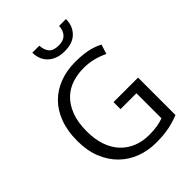

<svg xmlns="http://www.w3.org/2000/svg" viewBox="-243 -961 1085 1085"><g transform="rotate(-45 299.5 -418.5)"><path d="M351 -638Q405 -638 447 -630Q489 -622 527 -602L509 -545Q474 -562 437.5 -571Q401 -580 362 -580Q314 -580 270.5 -566Q227 -552 194 -520.5Q161 -489 141 -438Q121 -387 121 -314Q121 -251 138 -201.5Q155 -152 186.5 -118.5Q218 -85 261 -67.5Q304 -50 357 -50Q395 -50 423.5 -55Q452 -60 472 -68V-268H345V-324H541V-25Q504 -10 460.5 -0.5Q417 9 354 9Q290 9 234 -12Q178 -33 136 -74Q94 -115 69.5 -175Q45 -235 45 -314Q45 -393 68 -454Q91 -515 132 -555.5Q173 -596 229 -617Q285 -638 351 -638ZM274 -846Q276 -811 293 -790Q310 -769 354 -769Q391 -769 410.5 -789Q430 -809 432 -846H487Q487 -792 453 -757Q419 -722 354 -722Q318 -722 292.5 -732.5Q267 -743 250.5 -760Q234 -777 226 -799.5Q218 -822 218 -846Z"/></g></svg>

Font: Mukta Light
Style: Regular
Weight: 300
Designer: Girish Dalvi and Yashodeep Gholap
Foundry: Ek Type
Version: Version 2.538;PS 1.002;hotconv 16.6.51;makeotf.lib2.5.65220;